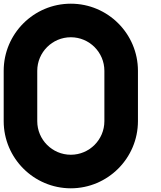

<svg xmlns="http://www.w3.org/2000/svg" viewBox="-20 -820 870 1040"><path d="M363.6 200C564.1 199.8 727 36.9 727.2 -163.6V-436.4C727.2 -637.1 564.3 -800 363.6 -800C162.9 -800 0 -637.1 0 -436.4V-163.6C0.2 36.9 163.1 199.8 363.6 200ZM181.8 -436.4C181.8 -536.7 263.3 -618.2 363.6 -618.2C464 -618.2 545.4 -536.7 545.4 -436.4V-163.6C545.4 -63.3 464 18.2 363.6 18.2C263.3 18.2 181.8 -63.3 181.8 -163.6ZM500 200Z"/></svg>

Font: Kubos
Style: Light
Weight: 300
Version: Version 001.000